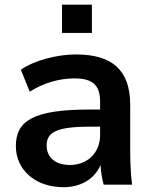

<svg xmlns="http://www.w3.org/2000/svg" viewBox="-20 -779 638 810"><path d="M247.6 10.7C323.7 10.7 379.4 -25.4 404.3 -83C405.3 -55.7 409.7 -27.3 417.5 0H537.1C531.2 -47.9 529.3 -96.2 529.3 -143.6V-336.9C529.3 -485.8 450.2 -549.3 300.3 -549.3C219.7 -549.3 124 -523.9 67.9 -484.9L105.5 -392.1C164.6 -429.7 230 -448.2 294.4 -448.2C368.7 -448.2 402.3 -421.4 402.3 -350.6V-316.9H357.9C119.6 -316.9 46.9 -269 46.9 -162.1C46.9 -64 127.4 10.7 247.6 10.7ZM274.9 -83C213.4 -83 176.8 -115.2 176.8 -165C176.8 -219.7 215.8 -244.6 358.9 -244.6H402.3V-210C402.3 -131.3 346.2 -83 274.9 -83ZM367.7 -640.1V-759.3H241.7V-640.1Z"/></svg>

Font: Winston SemiBold
Style: Regular
Weight: 600
Designer: Vernon Adams, Kim Jin-seong, David Berlow, Cristiano Sobral
Foundry: The Winston Project Authors
Version: Version 3.004